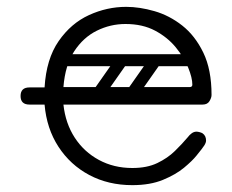

<svg xmlns="http://www.w3.org/2000/svg" viewBox="-20 -530 677 560"><path d="M366 10Q296 10 240.5 -19.5Q185 -49 150.5 -102Q116 -155 110 -225H66Q40 -225 40 -250Q40 -275 66 -275H110Q115 -358 151 -410Q187 -462 239.5 -486Q292 -510 348 -510Q387 -510 430.5 -497.5Q474 -485 511.5 -455.5Q549 -426 573 -376.5Q597 -327 597 -253Q597 -245 591 -235Q585 -225 571 -225H165Q171 -170 198 -128.5Q225 -87 268.5 -63.5Q312 -40 366 -40Q409 -40 439 -54.5Q469 -69 490 -89.5Q511 -110 527 -129Q533 -137 539.5 -141.5Q546 -146 553 -146Q557 -146 562.5 -144.5Q568 -143 571 -141Q581 -134 581 -120Q581 -114 576 -106Q571 -98 553 -76Q541 -61 517 -41Q493 -21 455.5 -5.5Q418 10 366 10ZM165 -276H533Q541 -276 541 -283Q541 -303 529 -332.5Q517 -362 493 -391.5Q469 -421 432.5 -440.5Q396 -460 346 -460Q302 -460 262.5 -440.5Q223 -421 196.5 -380.5Q170 -340 165 -276ZM451 -372H554V-337H451ZM345 -366Q358 -356 349 -343L283 -249Q274 -235 258 -246Q245 -256 254 -269L320 -363Q324 -368 331 -369.5Q338 -371 345 -366ZM443 -366Q456 -356 447 -343L381 -249Q372 -235 356 -246Q343 -256 352 -269L418 -363Q422 -368 429 -369.5Q436 -371 443 -366ZM147 -259Q147 -276 164 -276H496Q513 -276 513 -259Q513 -241 497 -241H165Q147 -241 147 -259ZM147 -355Q147 -372 164 -372H496Q513 -372 513 -355Q513 -337 497 -337H165Q147 -337 147 -355Z"/></svg>

Font: Agu Display Uzo
Style: Regular
Weight: 400
Version: Version 1.103